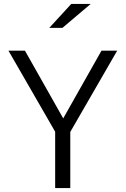

<svg xmlns="http://www.w3.org/2000/svg" viewBox="-20 -958 640 978"><path d="M261 0V-287L23 -700H107L302 -355L497 -700H577L338 -286V0ZM231 -816 343 -938H442L298 -816Z"/></svg>

Font: Red Hat Mono
Style: Regular
Weight: 400
Designer: Pentagram, MCKL
Foundry: Pentagram, MCKL
Version: Version 1.023